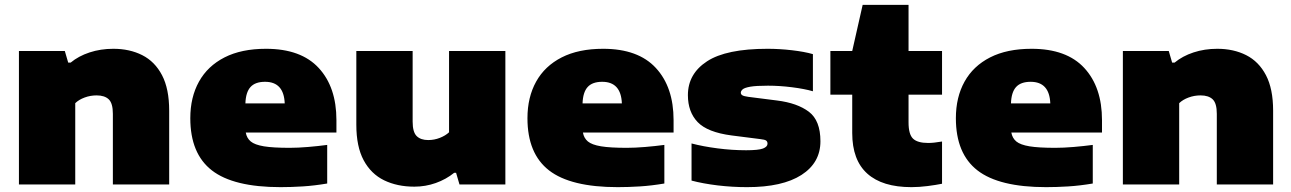

<svg xmlns="http://www.w3.org/2000/svg" viewBox="-20 -760 5319 791"><path d="M58 0V-550H247L261 -502H271Q303.5 -529 349 -544Q394.5 -559 447 -559Q514 -559 566 -532.8Q618 -506.5 647.5 -450.2Q677 -394 677 -304V0H445V-291Q445 -334.5 428 -350.8Q411 -367 378 -367Q352 -367 328.5 -358.2Q305 -349.5 290 -335V0Z M1136 11Q942 11 853 -58Q764 -127 764 -273Q764 -359.5 799.8 -423.8Q835.5 -488 905 -523.5Q974.5 -559 1076 -559Q1220 -559 1293 -480Q1366 -401 1366 -265V-214H992.5Q996.5 -191 1013 -177.2Q1029.5 -163.5 1067.2 -157.2Q1105 -151 1173 -151Q1207.5 -151 1249 -154.5Q1290.5 -158 1328 -163V-4Q1275 5 1227 8Q1179 11 1136 11ZM1072 -423Q1031.5 -423 1012 -401.5Q992.5 -380 991 -334H1153Q1149.5 -423 1072 -423Z M1687 9Q1616.5 9 1562.5 -17.2Q1508.5 -43.5 1478.2 -99.8Q1448 -156 1448 -246V-550H1680V-259Q1680 -215.5 1696.8 -199.2Q1713.5 -183 1744 -183Q1769 -183 1792 -192Q1815 -201 1830 -215V-550H2062V0H1873L1859 -48H1851Q1817.5 -21 1775.2 -6Q1733 9 1687 9Z M2525 11Q2331 11 2242 -58Q2153 -127 2153 -273Q2153 -359.5 2188.8 -423.8Q2224.5 -488 2294 -523.5Q2363.5 -559 2465 -559Q2609 -559 2682 -480Q2755 -401 2755 -265V-214H2381.5Q2385.5 -191 2402 -177.2Q2418.5 -163.5 2456.2 -157.2Q2494 -151 2562 -151Q2596.5 -151 2638 -154.5Q2679.5 -158 2717 -163V-4Q2664 5 2616 8Q2568 11 2525 11ZM2461 -423Q2420.5 -423 2401 -401.5Q2381.5 -380 2380 -334H2542Q2538.5 -423 2461 -423Z M3058 11Q2996.5 11 2936.5 3.8Q2876.5 -3.5 2829 -16V-169Q2876.5 -156.5 2936 -148.8Q2995.5 -141 3054 -141Q3105 -141 3123.5 -148.2Q3142 -155.5 3142 -168Q3142 -176.5 3136.5 -180.8Q3131 -185 3112 -187L2994 -202Q2894.5 -215 2854.2 -257Q2814 -299 2814 -368Q2814 -456 2893 -507.5Q2972 -559 3142 -559Q3191.5 -559 3243 -553Q3294.5 -547 3329 -537V-384Q3294.5 -394 3243.2 -400.5Q3192 -407 3144 -407Q3095 -407 3071 -402.8Q3047 -398.5 3039.5 -391.8Q3032 -385 3032 -378Q3032 -371.5 3038.2 -367.5Q3044.5 -363.5 3063 -361L3181 -346Q3265 -335.5 3312.5 -299.5Q3360 -263.5 3360 -178Q3360 -89.5 3281.8 -39.2Q3203.5 11 3058 11Z M3735 11Q3615 11 3553 -44.8Q3491 -100.5 3491 -212V-370H3401V-550H3491L3534 -740H3723V-550H3861V-370H3723V-256Q3723 -206.5 3741.5 -188.8Q3760 -171 3804 -171Q3826.5 -171 3861 -177V-3Q3836.5 2 3801.5 6.5Q3766.5 11 3735 11Z M4290 11Q4096 11 4007 -58Q3918 -127 3918 -273Q3918 -359.5 3953.8 -423.8Q3989.5 -488 4059 -523.5Q4128.5 -559 4230 -559Q4374 -559 4447 -480Q4520 -401 4520 -265V-214H4146.5Q4150.5 -191 4167 -177.2Q4183.5 -163.5 4221.2 -157.2Q4259 -151 4327 -151Q4361.5 -151 4403 -154.5Q4444.5 -158 4482 -163V-4Q4429 5 4381 8Q4333 11 4290 11ZM4226 -423Q4185.5 -423 4166 -401.5Q4146.5 -380 4145 -334H4307Q4303.5 -423 4226 -423Z M4606 0V-550H4795L4809 -502H4819Q4851.5 -529 4897 -544Q4942.5 -559 4995 -559Q5062 -559 5114 -532.8Q5166 -506.5 5195.5 -450.2Q5225 -394 5225 -304V0H4993V-291Q4993 -334.5 4976 -350.8Q4959 -367 4926 -367Q4900 -367 4876.5 -358.2Q4853 -349.5 4838 -335V0Z"/></svg>

Font: Encode Sans Exp Black
Style: Regular
Weight: 900
Width: 7
Designer: Multiple Designers
Foundry: Impallari Type
Version: Version 3.002; ttfautohint (v1.8.3) -l 8 -r 50 -G 200 -x 14 